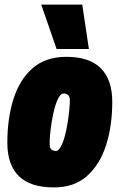

<svg xmlns="http://www.w3.org/2000/svg" viewBox="-20 -809 520 838"><path d="M216 9Q112 9 62 -40.5Q12 -90 12 -186Q12 -291 38.5 -376Q65 -461 122 -511Q179 -561 270 -561Q370 -561 420 -511Q470 -461 470 -365Q470 -260 443 -175.5Q416 -91 360 -41Q304 9 216 9ZM224 -150Q235 -150 245 -168Q255 -186 262.5 -213.5Q270 -241 275 -272Q280 -303 282.5 -330Q285 -357 285 -373Q284 -390 275.5 -395.5Q267 -401 257 -401Q246 -401 236 -383Q226 -365 218.5 -337.5Q211 -310 206 -279Q201 -248 198.5 -221Q196 -194 197 -178Q197 -161 205.5 -155.5Q214 -150 224 -150ZM227 -595 160 -789H339L368 -595Z"/></svg>

Font: Georama SemiCondensed Black
Style: Italic
Weight: 900
Width: 4
Italic angle: -9°
Designer: Jean-Baptiste Levee
Foundry: Production Type
Version: Version 1.000